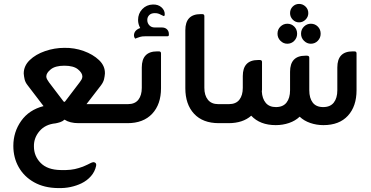

<svg xmlns="http://www.w3.org/2000/svg" viewBox="-20 -628 1894 979"><path d="M263 1Q211 6 181.5 40.5Q152 75 153 119Q153 168 187.5 203Q222 238 289 239Q318 240 340 237.5Q362 235 381 229Q411 220 443 203Q456 197 462 200Q473 204 470 218Q464 247 444 270Q424 293 395 307Q370 319 340 325.5Q310 332 275 331Q205 330 154 301.5Q103 273 75.5 224.5Q48 176 48 116Q48 45 88 -11.5Q128 -68 202 -87L121 -193Q109 -208 105.5 -223.5Q102 -239 101 -253Q101 -292 131.5 -321.5Q162 -351 210 -367.5Q258 -384 308 -384Q359 -385 406.5 -368Q454 -351 485 -321.5Q516 -292 515 -253Q514 -239 510.5 -224Q507 -209 495 -193L421 -97H612V0H381Q336 0 309 -18Q299 -9 286.5 -5Q274 -1 263 1ZM308 -293Q262 -293 239 -274.5Q216 -256 216 -238Q216 -230 221 -222Q226 -214 230 -208L303 -112Q308 -105 313 -112L386 -208Q391 -214 395.5 -222Q400 -230 400 -238Q400 -256 377.5 -274.5Q355 -293 308 -293Z M768 -488H804Q822 -488 831.5 -478.5Q841 -469 841 -455V-450Q841 -443 833 -443H720Q704 -443 694.5 -440Q685 -437 677 -434Q671 -431 670 -431Q669 -431 666 -436Q663 -441 663 -449Q664 -463 673 -472Q682 -481 695 -485Q684 -505 684 -526Q684 -559 705.5 -581.5Q727 -604 759 -605Q786 -606 803 -591Q820 -576 820 -556Q820 -546 815 -546Q814 -546 802 -552Q793 -557 786 -559Q779 -561 769 -561Q751 -561 741 -551Q731 -541 731 -526Q731 -510 741.5 -499Q752 -488 768 -488ZM781 -366H790Q801 -366 801 -356V-178Q801 -96 756 -48Q711 0 630 0H601V-97H632Q668 -97 685.5 -119.5Q703 -142 703 -180V-284Q703 -366 781 -366Z M1128 0H1096Q1014 0 969.5 -48Q925 -96 925 -178V-474Q925 -556 1003 -556H1011Q1022 -556 1022 -546V-180Q1022 -142 1040 -119.5Q1058 -97 1093 -97H1128Z M1505 -514Q1486 -514 1472.5 -528Q1459 -542 1459 -561Q1459 -581 1472.5 -594.5Q1486 -608 1505 -608Q1524 -608 1538 -594.5Q1552 -581 1552 -561Q1552 -542 1538 -528Q1524 -514 1505 -514ZM1445 -405Q1425 -405 1410 -420Q1395 -435 1395 -456Q1395 -478 1410 -492.5Q1425 -507 1445 -507Q1466 -507 1480.5 -492.5Q1495 -478 1495 -456Q1495 -435 1480.5 -420Q1466 -405 1445 -405ZM1515 -456Q1515 -478 1530 -492.5Q1545 -507 1565 -507Q1586 -507 1600.5 -492.5Q1615 -478 1615 -456Q1615 -435 1600.5 -420Q1586 -405 1565 -405Q1545 -405 1530 -420Q1515 -435 1515 -456ZM1778 -366H1787Q1798 -366 1798 -356V-168Q1798 -86 1754 -38Q1710 10 1629 10Q1594 10 1562 -1Q1530 -12 1508 -33Q1486 -12 1454 -1Q1422 10 1386 10Q1306 10 1261 -38Q1218 0 1145 0H1116V-97H1147Q1183 -97 1200.5 -119.5Q1218 -142 1218 -180V-240Q1218 -322 1296 -322H1305Q1316 -322 1316 -312V-178Q1316 -174 1316 -170.5Q1316 -167 1315 -162Q1317 -125 1335 -103.5Q1353 -82 1387 -82Q1423 -82 1441 -105Q1459 -128 1459 -168V-262Q1459 -344 1537 -344H1545Q1557 -344 1557 -334V-168Q1557 -128 1574.5 -105Q1592 -82 1628 -82Q1664 -82 1682 -105Q1700 -128 1700 -168V-284Q1700 -366 1778 -366Z"/></svg>

Font: Zain
Style: Bold
Weight: 700
Designer: Zain,Boutros
Foundry: Mobile Telecommunications Company (Zain), 2024
Version: Version 1.50; ttfautohint (v1.8.4)